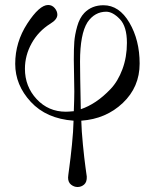

<svg xmlns="http://www.w3.org/2000/svg" viewBox="-20 -474 623 770"><path d="M41 -218Q41 -305 89.5 -379.5Q138 -454 173 -454Q189 -454 199.5 -441.5Q210 -429 210 -415Q210 -396 182 -379Q134 -349 107 -300.5Q80 -252 80 -198Q80 -127 127 -76.5Q174 -26 244 -26Q254 -26 276 -28Q278 -80 278 -107Q278 -129 277 -172Q276 -215 276 -236Q276 -279 278 -306.5Q280 -334 289.5 -368Q299 -402 318 -422Q348 -453 395 -453Q458 -453 499 -383Q540 -313 540 -219Q540 -125 472.5 -61Q405 3 306 10Q307 50 312.5 106Q318 162 323 198L328 234Q329 256 317.5 266Q306 276 291 276Q277 276 265 266.5Q253 257 253 238Q253 233 258 197Q263 161 268.5 107Q274 53 275 10Q166 2 103.5 -65.5Q41 -133 41 -218ZM301 -227Q301 -183 304 -36Q334 -46 364 -66Q394 -86 423.5 -117Q453 -148 471 -196.5Q489 -245 489 -302Q489 -368 460.5 -397.5Q432 -427 406 -427Q360 -427 331 -385Q301 -338 301 -227Z"/></svg>

Font: CMU Serif
Style: Roman
Weight: 500
Version: Version 0.7.0